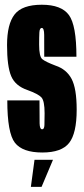

<svg xmlns="http://www.w3.org/2000/svg" viewBox="-20 -624 344 790"><path d="M154 3.5Q233.5 3.5 264.5 -36Q295.5 -75.5 295.5 -172.5Q295.5 -260 274.5 -299.5Q253.5 -339 208.5 -354Q166.5 -370 153.8 -380.8Q141 -391.5 141 -440.5Q141 -472 142 -490.5Q143 -509 152 -509Q161.5 -509 161.8 -480.5Q162 -452 162 -390.5H294.5Q294.5 -520 263.5 -562.2Q232.5 -604.5 152 -604.5Q71 -604.5 40 -564.5Q9 -524.5 9 -438.5Q9 -351 26 -310.8Q43 -270.5 93 -253.5Q137 -237.5 150.2 -223.5Q163.5 -209.5 163.5 -158Q163.5 -126.5 162.8 -109.2Q162 -92 153.5 -92Q143.5 -92 143 -116.2Q142.5 -140.5 142.5 -211H10Q10 -77 41.2 -36.8Q72.5 3.5 154 3.5ZM107 145H151L198 33.5H122Z"/></svg>

Font: Anybody UltraCondensed
Style: Bold
Weight: 700
Width: 1
Version: Version 1.113;gftools[0.9.25]